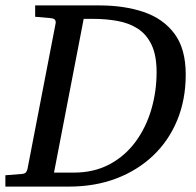

<svg xmlns="http://www.w3.org/2000/svg" viewBox="-35 -691 726 711"><path d="M-15.1 0V-42L46.9 -46.9Q56.6 -47.9 60.8 -52.5Q64.9 -57.1 66.9 -65.9L170.9 -604Q172.4 -612.3 168.5 -617.7Q164.6 -623 150.9 -624L95.2 -628.9V-670.9H334Q425.3 -670.9 497.3 -646.5Q569.3 -622.1 611.1 -566.2Q652.8 -510.3 652.8 -415Q652.8 -322.8 621.6 -246.6Q590.3 -170.4 532.5 -115.2Q474.6 -60.1 395.5 -30Q316.4 0 220.2 0ZM165 -51.8H237.8Q313.5 -51.8 371.1 -82.8Q428.7 -113.8 467.3 -166.5Q505.9 -219.2 525.4 -285.9Q544.9 -352.5 544.9 -423.8Q544.9 -486.3 526.1 -525.4Q507.3 -564.5 474.6 -585.2Q441.9 -606 399.7 -613.5Q357.4 -621.1 311 -621.1H274.9Z"/></svg>

Font: Charis
Style: Italic
Weight: 400
Italic angle: -11°
Designer: Walt Agee, Miriam Martin, Annie Olsen, Victor Gaultney, Lorna Priest, Alan Ward, Bob Hallissy, Martin Hosken, Sharon Cor
Foundry: SIL Global
Version: Version 7.000